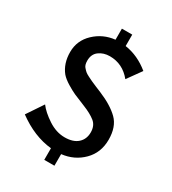

<svg xmlns="http://www.w3.org/2000/svg" viewBox="-181 -827 835 932"><g transform="rotate(30 237.0 -361.0)"><path d="M241 -586Q206 -586 181 -567.5Q156 -549 156 -513Q156 -489 165.5 -478Q175 -467 181.5 -461.5Q188 -456 202 -449Q216 -442 225.5 -437.5Q235 -433 255.5 -424.5Q276 -416 288 -411Q360 -381 399 -342.5Q438 -304 438 -231.5Q438 -159 390.5 -111.5Q343 -64 273 -56V9H216V-56Q118 -66 24 -135L85 -226Q108 -195 153.5 -165Q199 -135 246.5 -135Q294 -135 319.5 -158Q345 -181 345 -219Q345 -257 320 -277Q295 -297 251 -314.5Q207 -332 187 -341Q167 -350 140 -366.5Q113 -383 98 -400Q63 -443 63 -507.5Q63 -572 110.5 -617Q158 -662 224 -669V-731H282V-667Q355 -656 417 -605L361 -527Q313 -586 241 -586Z"/></g></svg>

Font: Halant Semibold
Style: Regular
Weight: 600
Version: Version 1.100;PS 1.0;hotconv 1.0.78;makeotf.lib2.5.61930; tt